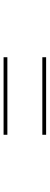

<svg xmlns="http://www.w3.org/2000/svg" viewBox="365 -912 270 1040"><g transform="rotate(90 500.0 -392.0)"><path d="M710 -276.4H290V-296.9H710ZM710 -486.3H290V-506.8H710Z"/></g></svg>

Font: Kurinto Seri
Style: Regular
Weight: 400
Designer: Kurinto was developed by Clint Goss from a range of fonts that are compatible with the SIL Open Font License Version 1.1
Foundry: Clinton F. Goss
Version: Version 2.196; July 25, 2020